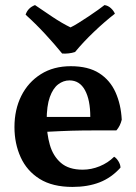

<svg xmlns="http://www.w3.org/2000/svg" viewBox="-20 -728 537 757"><path d="M266 9Q187 9 136.5 -22.5Q86 -54 61.5 -108Q37 -162 37 -227Q37 -296 64 -350Q91 -404 141 -435.5Q191 -467 259 -467Q328 -467 371 -439.5Q414 -412 435.5 -364Q457 -316 460 -256Q454 -231 439 -214Q417 -214 381.5 -214Q346 -214 304 -213.5Q262 -213 218.5 -211Q175 -209 136 -207V-267H336Q336 -334 315 -372.5Q294 -411 254 -411Q230 -411 209.5 -395.5Q189 -380 176.5 -345.5Q164 -311 164 -252Q164 -201 176.5 -157Q189 -113 220 -86Q251 -59 306 -59Q340 -59 373 -72.5Q406 -86 430 -110Q439 -105 447 -92Q455 -79 455 -67Q419 -27 372.5 -9Q326 9 266 9ZM225 -517Q195 -554 157.5 -594.5Q120 -635 81 -670Q85 -683 94 -692.5Q103 -702 118 -708Q150 -686 187.5 -661Q225 -636 258 -620Q271 -626 290 -638Q309 -650 329.5 -663.5Q350 -677 366.5 -689Q383 -701 392 -708Q406 -706 417 -696Q428 -686 433 -674Q393 -643 350.5 -602.5Q308 -562 276 -523Q264 -519 250.5 -517.5Q237 -516 225 -517Z"/></svg>

Font: Vollkorn SemiBold
Style: Regular
Weight: 600
Designer: Friedrich Althausen
Foundry: Friedrich Althausen
Version: Version 5.000